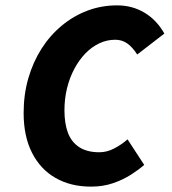

<svg xmlns="http://www.w3.org/2000/svg" viewBox="-20 -683 640 715"><path d="M319 12Q243 12 186.5 -20.5Q130 -53 99 -114.5Q68 -176 68 -262Q68 -331 85.5 -391.5Q103 -452 134.5 -501.5Q166 -551 210 -587.5Q254 -624 306 -643.5Q358 -663 416 -663Q473 -663 518.5 -635.5Q564 -608 592 -558L491 -480Q473 -508 453.5 -521.5Q434 -535 409 -535Q378 -535 349.5 -521.5Q321 -508 297.5 -483.5Q274 -459 256.5 -426Q239 -393 229.5 -354Q220 -315 220 -272Q220 -223 233 -188.5Q246 -154 275 -135Q304 -116 350 -116Q378 -116 405 -130Q432 -144 455 -164L517 -69Q498 -52 468.5 -33Q439 -14 401.5 -1Q364 12 319 12Z"/></svg>

Font: Source Code Pro ExtraBold
Style: Italic
Weight: 800
Italic angle: -11°
Monospace: yes
Designer: Paul D. Hunt, Teo Tuominen
Foundry: Adobe Systems Incorporated
Version: Version 1.016;hotconv 1.0.116;makeotfexe 2.5.65601